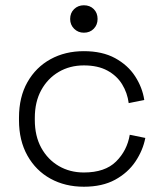

<svg xmlns="http://www.w3.org/2000/svg" viewBox="-20 -694 619 728"><path d="M52 -238V-248Q52 -326 84 -382.5Q116 -439 171.5 -469.5Q227 -500 298 -500Q368 -500 416.5 -473.5Q465 -447 492.5 -404.5Q520 -362 527 -315L468 -303Q463 -342 443 -374.5Q423 -407 387 -426.5Q351 -446 298 -446Q245 -446 203 -421.5Q161 -397 136.5 -352.5Q112 -308 112 -247V-239Q112 -178 136.5 -133.5Q161 -89 203 -64.5Q245 -40 298 -40Q378 -40 420 -81.5Q462 -123 472 -183L531 -171Q522 -124 493.5 -81.5Q465 -39 416.5 -12.5Q368 14 298 14Q227 14 171.5 -16.5Q116 -47 84 -104Q52 -161 52 -238ZM246 -622Q246 -645 261 -659.5Q276 -674 298 -674Q321 -674 335.5 -659.5Q350 -645 350 -622Q350 -600 335.5 -585Q321 -570 298 -570Q276 -570 261 -585Q246 -600 246 -622Z"/></svg>

Font: Space Grotesk Frontify Light
Style: Regular
Weight: 300
Designer: Florian Karsten
Version: Version 2.000